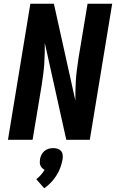

<svg xmlns="http://www.w3.org/2000/svg" viewBox="-20 -755 640 1037"><path d="M23 0 144 -735H271L387 -212Q387 -240 387.5 -268.5Q388 -297 390 -326Q392 -355 396 -383.5Q400 -412 404 -441L453 -735H586L465 0H338L222 -523Q222 -495 221.5 -466.5Q221 -438 219 -409Q217 -380 213 -351.5Q209 -323 205 -294L156 0ZM219 262 176 213Q189 203 200.5 190Q212 177 221 162Q214 159 208 153Q202 147 198.5 139.5Q195 132 195 123Q195 114 196 105Q198 93 204 81Q210 69 220 60.5Q230 52 242.5 48.5Q255 45 267 45Q280 45 291 48.5Q302 52 309.5 60.5Q317 69 318.5 81Q320 93 318 105Q314 128 306 150Q298 172 285 192.5Q272 213 255.5 230.5Q239 248 219 262Z"/></svg>

Font: Iosevka Curly XBdEx
Style: Italic
Weight: 800
Width: 7
Italic angle: -9°
Monospace: yes
Designer: Belleve Invis
Foundry: Belleve Invis
Version: Version 11.1.0; ttfautohint (v1.8.3)